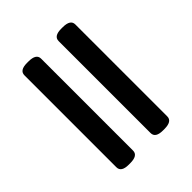

<svg xmlns="http://www.w3.org/2000/svg" viewBox="-27 -549 635 635"><g transform="rotate(45 290.0 -232.0)"><path d="M75 -113Q52 -113 52 -148V-155Q52 -191 75 -191H505Q528 -191 528 -155V-148Q528 -113 505 -113ZM75 -273Q52 -273 52 -308V-315Q52 -351 75 -351H505Q528 -351 528 -315V-308Q528 -273 505 -273Z"/></g></svg>

Font: Asap Semi Expanded Medium
Style: Regular
Weight: 500
Width: 6
Designer: Pablo Cosgaya
Foundry: Omnibus-Type
Version: Version 3.001; ttfautohint (v1.8.4.7-5d5b)